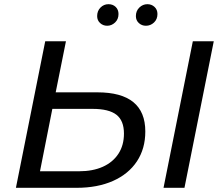

<svg xmlns="http://www.w3.org/2000/svg" viewBox="-20 -897 1063 917"><path d="M445 -456Q674 -456 674 -269Q674 -187 634 -126.5Q594 -66 520 -33Q446 0 346 0H56L196 -700H295L246 -456ZM357 -79Q423 -79 471 -100.5Q519 -122 545.5 -162.5Q572 -203 572 -259Q572 -321 536 -349Q500 -377 422 -377H230L171 -79ZM761 0 901 -700H1001L861 0ZM677 -774Q657 -774 643 -787Q629 -800 629 -820Q629 -845 645.5 -861Q662 -877 684 -877Q704 -877 718 -864Q732 -851 732 -830Q732 -805 715.5 -789.5Q699 -774 677 -774ZM492 -774Q472 -774 458 -787Q444 -800 444 -820Q444 -845 460 -861Q476 -877 498 -877Q519 -877 532.5 -864Q546 -851 546 -830Q546 -805 529.5 -789.5Q513 -774 492 -774Z"/></svg>

Font: MOST Montserrat Medium
Style: Italic
Weight: 500
Italic angle: -11.3°
Designer: Julieta Ulanovsky
Foundry: Julieta Ulanovsky
Version: Version 8.000;March 11, 2024;FontCreator 15.0.0.2926 64-bit